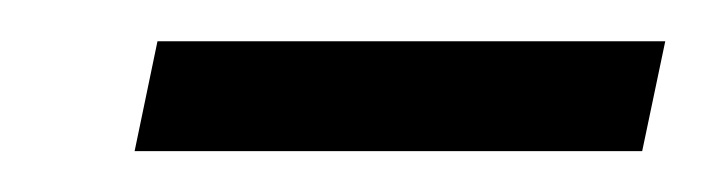

<svg xmlns="http://www.w3.org/2000/svg" viewBox="-20 -614 346 94"><path d="M305.7 -593.8 294.4 -540H45.9L57.1 -593.8Z"/></svg>

Font: Flanker
Style: Bold Italic
Weight: 700
Italic angle: -12°
Designer: Flanker
Version: Version 2.000